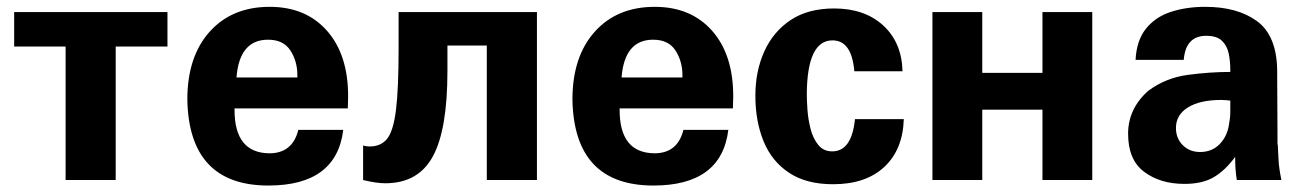

<svg xmlns="http://www.w3.org/2000/svg" viewBox="-20 -540 3918 576"><path d="M482.4 -400.4H327.1V0H176.8V-400.4H22.5V-503.9H482.4Z M1023.4 -214.8H683.6V-210Q683.6 -81.1 788.1 -80.1Q857.4 -80.1 875 -150.4H1009.8Q989.3 16.6 785.2 16.6Q546.9 16.6 542 -241.2Q542 -370.1 608.9 -444.8Q675.8 -519.5 789.1 -519.5Q897.5 -519.5 960.9 -447.8Q1024.4 -376 1024.4 -251Q1024.4 -239.3 1023.4 -214.8ZM872.1 -307.6V-314.5Q872.1 -356.4 851.1 -388.7Q830.1 -420.9 784.2 -420.9Q698.2 -420.9 689.5 -307.6Z M1590.8 -503.9V0H1440.4V-403.3H1322.3V-327.1Q1322.3 -150.4 1278.3 -70.3Q1234.4 9.8 1135.7 9.8Q1110.4 9.8 1073.2 1L1069.3 0V-103.5Q1078.1 -100.6 1088.9 -100.6Q1123 -100.6 1141.6 -124Q1160.2 -147.5 1168 -210.9Q1175.8 -274.4 1175.8 -393.6V-503.9Z M2178.7 -214.8H1838.9V-210Q1838.9 -81.1 1943.4 -80.1Q2012.7 -80.1 2030.3 -150.4H2165Q2144.5 16.6 1940.4 16.6Q1702.1 16.6 1697.3 -241.2Q1697.3 -370.1 1764.2 -444.8Q1831.1 -519.5 1944.3 -519.5Q2052.7 -519.5 2116.2 -447.8Q2179.7 -376 2179.7 -251Q2179.7 -239.3 2178.7 -214.8ZM2027.3 -307.6V-314.5Q2027.3 -356.4 2006.3 -388.7Q1985.4 -420.9 1939.5 -420.9Q1853.5 -420.9 1844.7 -307.6Z M2687.5 -326.2H2543Q2535.2 -418.9 2477.5 -418.9Q2401.4 -418.9 2400.4 -257.8Q2400.4 -240.2 2402.3 -211.4Q2404.3 -182.6 2411.6 -153.8Q2418.9 -125 2434.6 -105.5Q2450.2 -85.9 2476.6 -85.9Q2535.2 -85.9 2544.9 -182.6H2691.4Q2688.5 -90.8 2632.8 -39.1Q2577.1 12.7 2479.5 12.7Q2398.4 12.7 2346.7 -22Q2294.9 -56.6 2270.5 -116.7Q2246.1 -176.8 2246.1 -252.9Q2246.1 -326.2 2272.9 -385.7Q2299.8 -445.3 2352.1 -480Q2404.3 -514.6 2482.4 -514.6Q2574.2 -514.6 2629.9 -463.4Q2685.5 -412.1 2687.5 -326.2Z M3256.8 0H3107.4V-210.9H2926.8V0H2777.3V-503.9H2926.8V-321.3H3107.4V-503.9H3256.8Z M3824.2 0H3690.4Q3685.5 -31.2 3685.5 -64.5V-69.3Q3655.3 -28.3 3621.1 -8.3Q3586.9 11.7 3533.2 11.7Q3460.9 11.7 3412.6 -24.4Q3364.3 -60.5 3364.3 -138.7Q3364.3 -213.9 3424.8 -267.6Q3477.5 -306.6 3543.5 -315.4Q3609.4 -324.2 3670.9 -324.2V-331.1Q3670.9 -356.4 3666 -379.9Q3661.1 -403.3 3645.5 -418Q3629.9 -432.6 3598.6 -432.6Q3537.1 -432.6 3531.2 -360.4H3386.7Q3389.6 -418.9 3418 -454.1Q3446.3 -489.3 3492.7 -504.4Q3539.1 -519.5 3595.7 -519.5Q3692.4 -519.5 3751 -476.6Q3809.6 -433.6 3811.5 -331.1L3812.5 -127.9Q3812.5 -120.1 3812.5 -115.7Q3812.5 -111.3 3812.5 -108.9Q3812.5 -106.4 3813.5 -104.5Q3813.5 -101.6 3814 -92.8Q3814.5 -84 3815.4 -65.4Q3816.4 -37.1 3824.2 0ZM3670.9 -238.3Q3666 -238.3 3661.1 -239.3Q3657.2 -239.3 3653.3 -239.7Q3649.4 -240.2 3644.5 -240.2Q3580.1 -240.2 3543.9 -217.8Q3507.8 -195.3 3507.8 -156.2Q3507.8 -125 3528.3 -104.5Q3548.8 -84 3580.1 -84Q3616.2 -84 3639.2 -107.9Q3662.1 -131.8 3667 -167Q3668.9 -177.7 3669.9 -186Q3670.9 -194.3 3670.9 -205.6Q3670.9 -216.8 3670.9 -238.3Z"/></svg>

Font: FreeUniversal
Style: Bold
Weight: 700
Version: Version 1.001 March 22, 2017